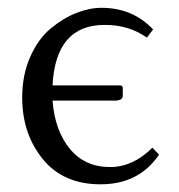

<svg xmlns="http://www.w3.org/2000/svg" viewBox="-20 -462 461 494"><path d="M115.2 -242.2H289.1Q295.9 -242.2 295.9 -235.8V-215.8Q295.9 -202.6 272.9 -203.1H115.2Q121.1 -126 159.7 -79.1Q198.2 -32.2 263.2 -32.2Q322.3 -32.2 372.1 -82L389.2 -64Q337.4 12.2 238.8 12.2Q142.6 12.2 89.8 -53Q37.1 -118.2 37.1 -210.9Q37.1 -269 57.6 -315.4Q78.1 -361.8 110.1 -388.4Q142.1 -415 176 -428.5Q210 -441.9 241.2 -441.9Q321.3 -441.9 374 -386.2L357.9 -365.2Q311 -398.4 249 -397.9Q123 -397.9 115.2 -242.2Z"/></svg>

Font: Linux Libertine O
Style: Regular
Weight: 400
Designer: Philipp H. Poll
Foundry: Philipp H. Poll
Version: Version 5.3.0